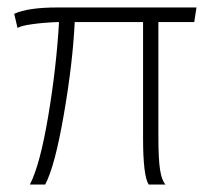

<svg xmlns="http://www.w3.org/2000/svg" viewBox="-20 -496 582 514"><path d="M133 -476H506L500 -437H404V-131Q404 -70 408.5 -41.5Q413 -13 423 -2H378Q363 -25 363 -127V-437H180Q175 -329 151 -190Q127 -51 101 -2H60Q87 -54 109 -184.5Q131 -315 138 -437Q101 -436 68 -431.5Q35 -427 27 -421L18 -459Q55 -476 133 -476Z"/></svg>

Font: Gmarket Sans TTF Light
Style: Regular
Weight: 300
Designer: Creative Director : Sungho Lee; Art Director : Kiwoong Choi; Project Manager : Sori Yang, Jongwook Yoon; Font Designer :
Foundry: Sandoll Inc.
Version: Version 1.000;hotconv 1.0.109;makeotfexe 2.5.65596